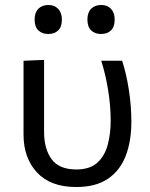

<svg xmlns="http://www.w3.org/2000/svg" viewBox="-20 -740 602 771"><path d="M286 11Q183 11 128.8 -47.2Q74.5 -105.5 74.5 -199.5V-496L157 -499.5V-210Q157 -142 187.2 -100.8Q217.5 -59.5 286.5 -59.5Q340.5 -59.5 370.5 -86.5Q400.5 -113.5 412.5 -158.2Q424.5 -203 424.5 -256Q424.5 -316 413.8 -380.5Q403 -445 386.5 -496H470.5Q487.5 -443.5 497.5 -379Q507.5 -314.5 507.5 -251.5Q507.5 -173 484.8 -114Q462 -55 413.2 -22Q364.5 11 286 11ZM385.5 -603.5Q361 -603.5 346 -618Q331 -632.5 331 -661.5Q331 -689.5 346 -704.8Q361 -720 386.5 -720Q411.5 -720 426 -704.2Q440.5 -688.5 440.5 -661.5Q440.5 -632.5 425.8 -618Q411 -603.5 385.5 -603.5ZM173.5 -603.5Q149 -603.5 134 -618Q119 -632.5 119 -661.5Q119 -689.5 134 -704.8Q149 -720 174.5 -720Q199 -720 213.8 -704.2Q228.5 -688.5 228.5 -661.5Q228.5 -632.5 213.8 -618Q199 -603.5 173.5 -603.5Z"/></svg>

Font: Heraclito
Style: Regular
Weight: 400
Designer: Kostas Bartsokas (font) & Cristiano Sobral (main changes)
Foundry: Kostas Bartsokas (font) & Cristiano Sobral (main changes)
Version: Version 1.00;July 8, 2020;FontCreator 13.0.0.2655 64-bit